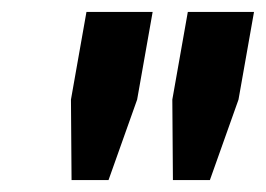

<svg xmlns="http://www.w3.org/2000/svg" viewBox="-20 -707 446 322"><path d="M100 -405 99 -540 125 -687H236L210 -540L162 -405ZM270 -405 269 -540 295 -687H406L380 -540L332 -405Z"/></svg>

Font: Archivo Condensed
Style: Bold Italic
Weight: 700
Width: 3
Italic angle: -10°
Designer: Hector Gatti
Foundry: Omnibus-Type
Version: Version 2.001